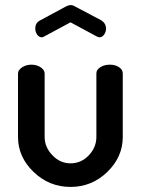

<svg xmlns="http://www.w3.org/2000/svg" viewBox="-20 -729 555 757"><path d="M51 -189V-439Q51 -453 67 -463.5Q83 -474 104 -474Q125 -474 140.5 -463.5Q156 -453 156 -439V-189Q156 -149 186.5 -117Q217 -85 258 -85Q300 -85 330 -116.5Q360 -148 360 -189V-440Q360 -454 375.5 -464Q391 -474 413 -474Q435 -474 449.5 -464Q464 -454 464 -440V-189Q464 -110 403 -51Q342 8 258 8Q174 8 112.5 -51Q51 -110 51 -189ZM119 -617Q119 -638 137 -648L241 -704Q251 -709 258 -709Q267 -709 275 -704L379 -649Q398 -637 398 -616Q398 -603 390.5 -592.5Q383 -582 372 -582Q370 -582 366 -583Q364 -585 362 -585L258 -641L154 -585Q150 -582 145 -582Q134 -582 126.5 -592.5Q119 -603 119 -617Z"/></svg>

Font: TerminalDosisSemiBold
Style: Bold
Weight: 600
Designer: EdgarTolentino, PabloImpallari, IginoMarini
Foundry: EdgarTolentino, PabloImpallari, IginoMarini
Version: Version 1.006